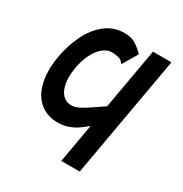

<svg xmlns="http://www.w3.org/2000/svg" viewBox="-171 -688 942 991"><g transform="rotate(30 300.0 -192.5)"><path d="M43.5 -200.5Q43.5 -238.5 51 -280.5Q64 -355.5 94.8 -419Q125.5 -482.5 174.2 -521.2Q223 -560 286 -560Q326.5 -560 351.5 -545.2Q376.5 -530.5 397 -509.5Q402 -504 405 -501.5L352 -412Q340 -431 320.5 -436.2Q301 -441.5 281.5 -441.5Q251.5 -441.5 225.8 -419.2Q200 -397 182.2 -360Q164.5 -323 156.5 -279Q151 -245 151 -220.5Q151 -182 161.5 -154.5Q172 -127 190.5 -113Q209 -99 233 -99Q257.5 -99 284.2 -113.5Q311 -128 355.5 -159Q366 -166 376.2 -173.2Q386.5 -180.5 397.5 -187.5L461.5 -550H571.5L443.5 175H333.5L374.5 -57Q350 -36 328.5 -21.5Q307 -7 279 3Q251 13 217.5 13Q162 13 122.8 -14Q83.5 -41 63.5 -89Q43.5 -137 43.5 -200.5Z"/></g></svg>

Font: JuliaMono
Style: Bold Italic
Weight: 700
Italic angle: -9°
Monospace: yes
Designer: cormullion
Foundry: corm
Version: Version 0.057; ttfautohint (v1.8.4)